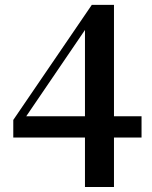

<svg xmlns="http://www.w3.org/2000/svg" viewBox="-20 -749 610 769"><path d="M320.3 0V-198.2H33.2V-268.6L347.7 -729.5H436.5V-283.2H546.9V-198.2H436.5V0ZM85 -283.2H320.3V-628.9Z"/></svg>

Font: Bpmf GenYo Min B
Style: B
Weight: 700
Foundry: But Ko
Version: Version 1.320